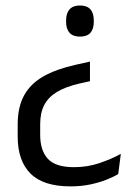

<svg xmlns="http://www.w3.org/2000/svg" viewBox="-20 -518 486 700"><path d="M254.5 -281.5 308 -293.5V-222L268 -213Q218.5 -201.5 187.2 -182.5Q156 -163.5 141.2 -135Q126.5 -106.5 126.5 -65V-26.5Q126.5 30.5 154.5 61Q182.5 91.5 249.5 91.5Q298.5 91.5 342.2 76.8Q386 62 420.5 43L411 116.5Q394 127 368 137.2Q342 147.5 309 154.5Q276 161.5 237 161.5Q138 161.5 91.2 114.8Q44.5 68 44.5 -20V-64Q44.5 -128 68 -170.5Q91.5 -213 138.2 -239.5Q185 -266 254.5 -281.5ZM271.5 -498Q297.5 -498 309.8 -483.8Q322 -469.5 322 -443.5V-438.5Q322 -412.5 309.8 -398.5Q297.5 -384.5 271.5 -384.5Q246 -384.5 233.5 -398.5Q221 -412.5 221 -438.5V-443.5Q221 -469.5 233.5 -483.8Q246 -498 271.5 -498Z"/></svg>

Font: Anek Kannada
Style: Regular
Weight: 400
Version: Version 1.003